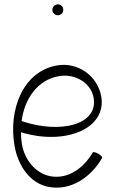

<svg xmlns="http://www.w3.org/2000/svg" viewBox="-20 -845 521 880"><path d="M270 -800C270 -807 268 -813 263 -818C258 -822 252 -825 245 -825C239 -825 232 -822 228 -818C223 -813 220 -807 220 -800C220 -793 223 -787 228 -782C232 -778 239 -775 245 -775C252 -775 258 -778 263 -782C268 -787 270 -793 270 -800ZM448 -121C450 -125 443 -133 431 -140C419 -147 407 -150 405 -146C364 -75 292 -23 213 -37C144 -49 94 -111 81 -181C78 -200 76 -219 76 -239C277 -177 470 -254 444 -403C427 -498 336 -562 241 -545C86 -518 17 -343 47 -175C63 -85 118 -3 205 12C304 30 397 -32 448 -121ZM250 -496C323 -509 397 -466 409 -397C431 -273 257 -230 79 -290C92 -392 152 -479 250 -496Z"/></svg>

Font: Nupuram Condensed Thin
Style: Regular
Weight: 100
Width: 3
Designer: Santhosh Thottingal (santhosh.thottingal@gmail.com)
Foundry: SMC
Version: Version 1.000